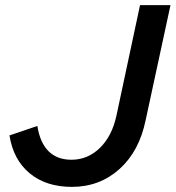

<svg xmlns="http://www.w3.org/2000/svg" viewBox="-20 -720 686 750"><path d="M549 -251Q524 -129 446.5 -59.5Q369 10 261 10Q160 10 96 -43Q32 -96 17 -191L126 -228Q136 -163 169.5 -129.5Q203 -96 259 -96Q323 -96 370.5 -142.5Q418 -189 435 -269L527 -700H646Z"/></svg>

Font: Red Hat Text Medium
Style: Italic
Weight: 500
Italic angle: -12°
Designer: Pentagram / MCKL
Foundry: Pentagram / MCKL
Version: Version 1.003; Red Hat Text Medium Italic